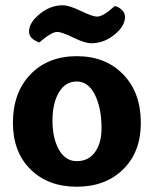

<svg xmlns="http://www.w3.org/2000/svg" viewBox="-20 -698 583 728"><path d="M29 -232Q29 -347 95.5 -416Q162 -485 271 -485Q380 -485 447 -416Q514 -347 514 -232Q514 -122 447 -56Q380 10 271 10Q162 10 95.5 -56Q29 -122 29 -232ZM365 -212Q365 -288 340 -338.5Q315 -389 271 -389Q228 -389 203.5 -348Q179 -307 179 -240Q179 -174 203.5 -130.5Q228 -87 271 -87Q316 -87 340.5 -121.5Q365 -156 365 -212ZM454 -634Q454 -599 414 -566.5Q374 -534 326 -534Q302 -534 258 -555.5Q214 -577 197 -577Q175 -577 129 -537Q90 -551 90 -578Q90 -612 130.5 -645Q171 -678 218 -678Q242 -678 286.5 -656.5Q331 -635 348 -635Q371 -635 415 -675Q428 -673 441 -661.5Q454 -650 454 -634Z"/></svg>

Font: Overlock
Style: Black
Weight: 900
Designer: Dario Muhafara
Foundry: Dario Manuel Muhafara
Version: Version 1.001